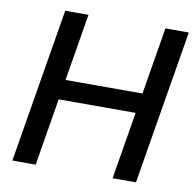

<svg xmlns="http://www.w3.org/2000/svg" viewBox="-81 -809 903 891"><g transform="rotate(10 371.0 -363.5)"><path d="M34.4 0 155.2 -727.3H264.9L212.4 -411.2H574.9L627.5 -727.3H737.6L616.8 0H506.7L559.3 -317.1H196.7L144.2 0Z"/></g></svg>

Font: Karasuma Gothic
Style: Medium Italic
Weight: 500
Italic angle: 9.39998°
Designer: Rasmus Andersson / Ryoko Nishizuka
Foundry: Genbu
Version: Version 1.00